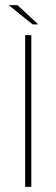

<svg xmlns="http://www.w3.org/2000/svg" viewBox="-20 -728 220 748"><path d="M78 0V-591H102V0ZM107 -633 14 -708H48L129 -633Z"/></svg>

Font: Alumni Sans Thin Thin
Style: Regular
Weight: 250
Version: Version 1.018